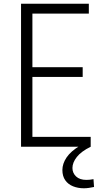

<svg xmlns="http://www.w3.org/2000/svg" viewBox="-20 -788 567 1031"><path d="M139 -53H467V0H93V-768H457V-715H139L154 -731V-414L139 -427H424V-375H139L154 -390V-37ZM430 223Q399 223 372.5 212.5Q346 202 330.5 180Q315 158 315 125Q315 91 337.5 57.5Q360 24 410 -6L467 0Q416 25 392.5 55Q369 85 369 114Q369 141 388.5 159.5Q408 178 444 178Q453 178 462.5 177Q472 176 482 174L485 216Q472 219 457.5 221Q443 223 430 223Z"/></svg>

Font: Yaldevi Light
Style: Regular
Weight: 300
Designer: Sol Matas, Rajitha Manaperi, Kosala Senevirathne
Foundry: Mooniak
Version: Version 1.100